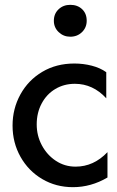

<svg xmlns="http://www.w3.org/2000/svg" viewBox="-20 -765 484 795"><path d="M288 -502Q213 -502 155 -467.5Q97 -433 64.5 -374Q32 -315 32 -245Q32 -174 65 -115.5Q98 -57 155 -23.5Q212 10 282 10Q357 10 425 -30V-135Q368 -75 293 -75Q248 -75 211.5 -99Q175 -123 153.5 -163Q132 -203 132 -250Q132 -298 152.5 -336.5Q173 -375 209 -396.5Q245 -418 290 -418Q365 -418 420 -358V-466Q395 -484 360 -493Q325 -502 288 -502ZM203 -679Q203 -651 223 -632Q243 -613 271 -613Q300 -613 319.5 -632Q339 -651 339 -679Q339 -709 320 -727Q301 -745 271 -745Q242 -745 222.5 -726.5Q203 -708 203 -679Z"/></svg>

Font: Geom
Style: Regular
Weight: 400
Version: Version 1.102